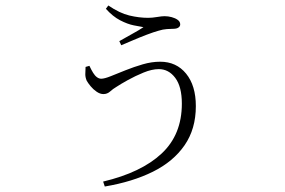

<svg xmlns="http://www.w3.org/2000/svg" viewBox="-20 -603 1040 700"><path d="M306 -363Q313 -348 319.5 -337.5Q326 -327 333.5 -321.5Q341 -316 349 -316Q361 -316 384.5 -325.5Q408 -335 438 -347Q468 -359 500.5 -368.5Q533 -378 564 -378Q623 -378 658.5 -334.5Q694 -291 694 -216Q694 -133 653 -73.5Q612 -14 537.5 23Q463 60 362 77L356 59Q495 26 569 -43Q643 -112 643 -225Q643 -287 619 -319Q595 -351 559 -351Q534 -351 503.5 -338.5Q473 -326 446 -311Q419 -296 404 -286Q392 -279 381.5 -269.5Q371 -260 357 -260Q345 -260 332.5 -268.5Q320 -277 310.5 -288.5Q301 -300 296 -309Q291 -321 291 -332Q291 -343 292 -359ZM366 -571 375 -583Q416 -555 451.5 -546.5Q487 -538 520 -538Q535 -538 552.5 -541Q570 -544 580 -544Q593 -544 606 -540.5Q619 -537 628 -530.5Q637 -524 637 -514Q637 -507 630.5 -502.5Q624 -498 612 -498Q603 -498 588.5 -497Q574 -496 558 -491Q540 -486 515 -476.5Q490 -467 465.5 -456.5Q441 -446 422 -438L415 -453Q439 -467 463 -480Q487 -493 503 -504Q491 -506 468 -510.5Q445 -515 418 -529Q391 -543 366 -571Z"/></svg>

Font: Noto Serif HK
Style: Regular
Weight: 200
Designer: Ryoko NISHIZUKA 西塚涼子 (kana & ideographs); Frank Grießhammer (Latin, Greek & Cyrillic); Wenlong ZHANG 张文龙 (bopomofo); San
Foundry: Adobe
Version: Version 2.001;hotconv 1.1.0;makeotfexe 2.6.0